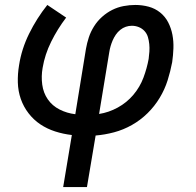

<svg xmlns="http://www.w3.org/2000/svg" viewBox="-20 -540 790 775"><path d="M235 215 270 5Q235 1 202.5 -9.5Q170 -20 143 -38Q116 -56 95.5 -82.5Q75 -109 64 -140.5Q53 -172 52 -207Q51 -242 57 -277Q67 -342 97.5 -404Q128 -466 171 -520L247 -469Q212 -423 186.5 -371.5Q161 -320 152 -266Q146 -232 150.5 -198.5Q155 -165 173 -139Q191 -113 220.5 -98Q250 -83 284 -79L327 -343Q331 -366 338.5 -389Q346 -412 359.5 -433.5Q373 -455 392 -472Q411 -489 433 -500Q455 -511 479 -515.5Q503 -520 526 -520Q554 -520 580 -513Q606 -506 626.5 -489.5Q647 -473 659 -449.5Q671 -426 676 -399.5Q681 -373 680 -345Q679 -317 675 -289Q668 -252 656.5 -215.5Q645 -179 624.5 -145Q604 -111 575.5 -83Q547 -55 512.5 -35.5Q478 -16 440.5 -6Q403 4 366 7L331 215ZM380 -80Q419 -86 455.5 -106Q492 -126 518.5 -157.5Q545 -189 559 -226.5Q573 -264 580 -302Q582 -317 583 -332Q584 -347 582.5 -362Q581 -377 577 -390.5Q573 -404 563.5 -414.5Q554 -425 540.5 -430.5Q527 -436 512 -436Q500 -436 488 -432Q476 -428 465.5 -419.5Q455 -411 447.5 -400Q440 -389 435 -377.5Q430 -366 426.5 -354Q423 -342 421 -329Z"/></svg>

Font: Iosevka Custom Medium Oblique
Style: Regular
Weight: 500
Italic angle: -9°
Designer: Belleve Invis
Foundry: Belleve Invis
Version: Version 27.0.1